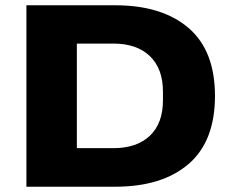

<svg xmlns="http://www.w3.org/2000/svg" viewBox="-20 -707 884 727"><path d="M80 0V-687H416Q594 -687 694 -601Q794 -515 794 -344Q794 -172 694 -86Q594 0 416 0ZM271 -146H409Q498 -146 547.5 -193Q597 -240 597 -327V-360Q597 -447 547.5 -494.5Q498 -542 409 -542H271Z"/></svg>

Font: Archivo SemiExpanded ExtraBold
Style: Regular
Weight: 800
Width: 6
Designer: Hector Gatti
Foundry: Omnibus-Type
Version: Version 2.001; ttfautohint (v1.8.3)